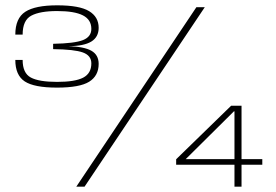

<svg xmlns="http://www.w3.org/2000/svg" viewBox="-20 -701 1038 721"><path d="M194 -372Q279.5 -372 315 -394.2Q350.5 -416.5 350.5 -461Q350.5 -495 323 -510.5Q295.5 -526 236.5 -527.5Q295.5 -528 323 -545Q350.5 -562 350.5 -596.5Q350.5 -637.5 314.5 -659.2Q278.5 -681 194.5 -681Q112.5 -681 75 -656.8Q37.5 -632.5 37.5 -571H65Q65 -625 97.5 -642.2Q130 -659.5 194.5 -659.5Q260 -659.5 291.5 -643.2Q323 -627 323 -592.5Q323 -563 291.8 -550.5Q260.5 -538 179.5 -536.5V-516.5Q259.5 -515.5 291.2 -504Q323 -492.5 323 -463Q323 -425.5 292.5 -409.5Q262 -393.5 194.5 -393.5Q126 -393.5 95.5 -410Q65 -426.5 65 -476H37.5Q37.5 -418.5 73 -395.2Q108.5 -372 194 -372ZM266.5 0H297.5L749 -674H717.5ZM860.5 0H887V-82.5H965V-103.5H887V-304H848L641.5 -103V-82.5H860.5ZM677.5 -103.5 858.5 -283H860.5V-103.5Z"/></svg>

Font: Anybody SemiExpanded ExtraLight
Style: Regular
Weight: 250
Width: 6
Version: Version 1.113;gftools[0.9.25]